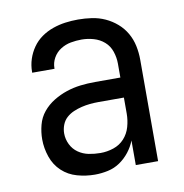

<svg xmlns="http://www.w3.org/2000/svg" viewBox="-66 -591 632 661"><g transform="rotate(-10 250.0 -260.0)"><path d="M214 8Q183 8 152.5 -0.5Q122 -9 99.5 -30Q77 -51 66.5 -81.5Q56 -112 56 -143Q56 -168 62.5 -193Q69 -218 85 -237.5Q101 -257 123 -270.5Q145 -284 169 -292Q193 -300 218 -303Q243 -306 269 -306H358V-355Q358 -376 351 -397Q344 -418 328 -432Q312 -446 291 -452Q270 -458 249 -458Q230 -458 211 -454.5Q192 -451 175.5 -440.5Q159 -430 149.5 -413Q140 -396 140 -377V-375H62V-378Q62 -401 69 -422.5Q76 -444 89 -462.5Q102 -481 120.5 -494Q139 -507 160.5 -514.5Q182 -522 204 -525Q226 -528 249 -528Q273 -528 297 -524.5Q321 -521 343 -511Q365 -501 383.5 -485Q402 -469 414 -448Q426 -427 431 -403Q436 -379 436 -355V0H358V-86Q350 -65 335.5 -46.5Q321 -28 302 -15Q283 -2 260 3Q237 8 214 8ZM246 -62Q269 -62 291.5 -69.5Q314 -77 329.5 -94Q345 -111 351.5 -134Q358 -157 358 -180V-236H269Q254 -236 239 -234.5Q224 -233 209.5 -229.5Q195 -226 181 -220Q167 -214 156 -204Q145 -194 139.5 -179.5Q134 -165 134 -150Q134 -130 143 -111.5Q152 -93 168.5 -81.5Q185 -70 205 -66Q225 -62 246 -62Z"/></g></svg>

Font: HulyMono
Style: Regular
Weight: 400
Monospace: yes
Designer: Belleve Invis
Foundry: Belleve Invis
Version: Version 33.2.5; ttfautohint (v1.8.4)